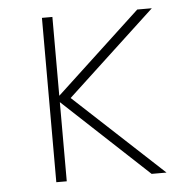

<svg xmlns="http://www.w3.org/2000/svg" viewBox="-43 -562 589 604"><g transform="rotate(-5 251.0 -259.5)"><path d="M412 0H459L179 -260L458 -519H412L144 -270V-519H111V0H144V-250Z"/></g></svg>

Font: Chess Sans ExtraLight
Style: Regular
Weight: 275
Designer: Wolf Bōese
Foundry: Wolf Bōese
Version: Version 7.223;Glyphs 3.3 (3306)